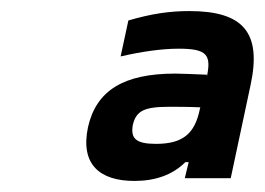

<svg xmlns="http://www.w3.org/2000/svg" viewBox="-20 -694 479 347"><path d="M322 -674C286 -674 253 -669 212 -657L198 -592C237 -601 273 -606 303 -606C354 -606 362 -595 354 -556V-559C329 -560 307 -561 297 -561C204 -561 154 -531 139 -464C125 -397 160 -367 223 -367C261 -367 292 -378 315 -401H321L314 -372H397L433 -541C453 -635 420 -674 322 -674ZM220 -468C226 -494 241 -501 286 -501C299 -501 322 -501 342 -500L341 -496C332 -453 311 -434 262 -434C225 -434 216 -444 220 -468Z"/></svg>

Font: LT Wave Text Medium Italic
Style: Regular
Weight: 500
Designer: Daniel Lyons
Version: Version 2.5 (Glyphs App)